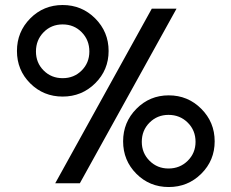

<svg xmlns="http://www.w3.org/2000/svg" viewBox="-20 -734 925 769"><path d="M415 -529.8Q415 -453.6 361.3 -400.4Q307.6 -347.2 231 -347.2Q154.3 -347.2 101.1 -400.1Q47.9 -453.1 47.9 -529.8Q47.9 -606.4 101.1 -660.2Q154.3 -713.9 231 -713.9Q307.6 -713.9 361.3 -660.2Q415 -606.4 415 -529.8ZM201.2 0 587.9 -699.2H687L299.8 0ZM337.9 -527.8Q337.9 -573.7 307.1 -605Q276.4 -636.2 231 -636.2Q185.5 -636.2 154.8 -605Q124 -573.7 124 -527.8Q124 -482.4 154.8 -451.7Q185.5 -420.9 231 -420.9Q276.4 -420.9 307.1 -451.7Q337.9 -482.4 337.9 -527.8ZM655.8 -352.1Q732.4 -352.1 786.1 -298.3Q839.8 -244.6 839.8 -168Q839.8 -91.3 786.1 -38.1Q732.4 15.1 655.8 15.1Q579.1 15.1 526.1 -38.1Q473.1 -91.3 473.1 -168Q473.1 -244.6 526.4 -298.3Q579.6 -352.1 655.8 -352.1ZM654.8 -59.1Q700.7 -59.1 731.9 -90.1Q763.2 -121.1 763.2 -166Q763.2 -211.9 731.9 -242.9Q700.7 -273.9 654.8 -273.9Q609.9 -273.9 578.9 -242.9Q547.9 -211.9 547.9 -166Q547.9 -121.1 578.9 -90.1Q609.9 -59.1 654.8 -59.1Z"/></svg>

Font: Prompt
Style: Regular
Weight: 400
Designer: Katatrad Team
Foundry: CadsonDemak
Version: Version 1.000;PS 001.000;hotconv 1.0.88;makeotf.lib2.5.64775